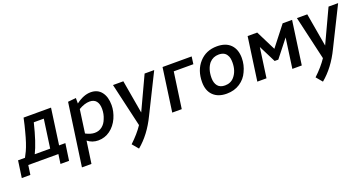

<svg xmlns="http://www.w3.org/2000/svg" viewBox="-145 -1220 4099 2163"><g transform="rotate(-20 1904.5 -138.5)"><path d="M460 113 489 -89H414L474 -520H145Q126 -430 108 -365Q74 -232 39 -156Q18 -112 5 -89H-78L-107 113H-4L12 0H373L357 113ZM307 -89H122Q180 -205 235 -431H355Z M685 232 723 -34Q778 10 850 10Q929 10 992 -36Q1055 -82 1091 -161Q1125 -239 1125 -314Q1125 -413 1079.5 -471.5Q1034 -530 951 -530Q866 -530 774 -460V-526L677 -516L571 232ZM841 -84Q793 -84 734 -115L773 -394Q844 -436 905 -436Q957 -436 983.5 -403Q1010 -370 1010 -310Q1010 -248 987 -195Q968 -143 930 -113.5Q892 -84 841 -84Z M1248 253Q1387 138 1479 -53L1711 -520H1596L1410 -121L1341 -520H1217L1338 4Q1280 91 1186 179Z M1852 0 1913 -431H2148L2160 -520H1811L1738 0Z M2403 -84Q2344 -84 2315.5 -119.5Q2287 -155 2287 -215Q2287 -322 2340 -387Q2385 -436 2452 -436Q2524 -436 2550 -386Q2569 -358 2569 -300Q2569 -197 2514 -133Q2472 -84 2403 -84ZM2390 10Q2482 10 2549.5 -35Q2617 -80 2648 -151Q2685 -227 2685 -311Q2685 -414 2628 -472Q2571 -530 2465 -530Q2334 -530 2252.5 -439.5Q2171 -349 2171 -206Q2171 -104 2229 -47Q2287 10 2390 10Z M3291 0 3364 -520H3251L3065 -282L2946 -520H2831L2758 0H2868L2918 -357L3021 -152H3065L3228 -359L3178 0Z M3453 253Q3592 138 3684 -53L3916 -520H3801L3615 -121L3546 -520H3422L3543 4Q3485 91 3391 179Z"/></g></svg>

Font: Brisa Sans Medium
Style: Italic
Weight: 600
Italic angle: -8°
Designer: Dalton Maag Ltd
Foundry: Dalton Maag Ltd
Version: Version 1.101;July 10, 2019;FontCreator 11.5.0.2425 64-bit